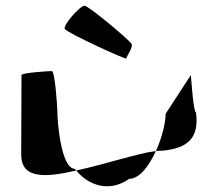

<svg xmlns="http://www.w3.org/2000/svg" viewBox="-20 -800 776 670"><path d="M54 -260C54 -175 139 -180 246 -205C245 -207 242 -209 241 -211C195 -211 180 -366 180 -416C180 -424 172 -552 161 -552C151 -552 55 -546 55 -538C55 -538 54 -340 54 -260ZM206 -699C213 -686 421 -590 421 -596C421 -604 448 -638 438 -648C431 -661 289 -780 275 -780C259 -780 199 -712 206 -699ZM246 -205C289 -153 361 -127 431 -176C467 -176 500 -221 524 -273C460 -265 348 -227 246 -205ZM524 -273C531 -274 538 -274 544 -274C640 -282 675 -322 664 -408C654 -408 646 -546 646 -538L558 -403C558 -376 547 -322 524 -273Z"/></svg>

Font: Ampere
Style: SCExt
Weight: 400
Version: Version 1